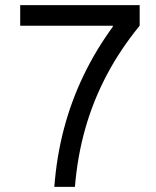

<svg xmlns="http://www.w3.org/2000/svg" viewBox="-20 -727 606 747"><path d="M58.6 -707H523.4V-627H421.9H58.6ZM421.9 -627 418.9 -619.1V-634.8L421.9 -627H523.4Q448.2 -535.2 395.5 -435.5Q342.8 -335.9 312 -227.5Q281.2 -119.1 271.5 0H191.4Q200.2 -117.2 228.5 -225.1Q256.8 -333 305.2 -433.6Q353.5 -534.2 421.9 -627Z"/></svg>

Font: Wanted Sans Variable
Style: Regular
Weight: 400
Designer: Original Design by Kil Hyung-jin and Kang Hanbin, Wanted Lab, Inc; Hangeul from Source Han Sans by Jang Soo-young and Ka
Foundry: Wanted Lab, Inc.
Version: Version 1.003;Glyphs 3.2 (3227)